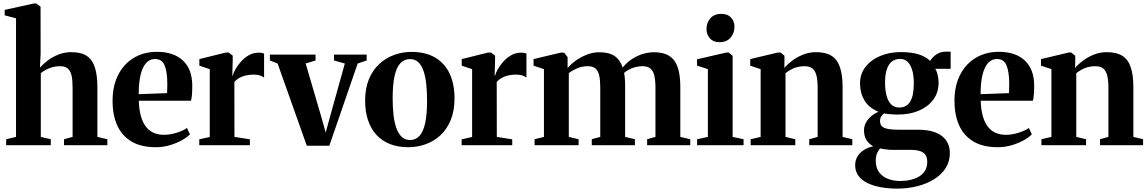

<svg xmlns="http://www.w3.org/2000/svg" viewBox="-20 -838 6626 1108"><path d="M72.5 -48V-732.5L7 -749.5V-781L176 -818H188.5L214 -800L214.5 -528L210.5 -448Q228.5 -468.5 255.5 -489Q282.5 -509.5 317.2 -523.2Q352 -537 392 -537Q448.5 -537 481 -515.2Q513.5 -493.5 527.8 -448.5Q542 -403.5 542 -333V-48L599.5 -34.5V0H349.5V-34.5L399 -48V-332.5Q399 -373.5 393.2 -401Q387.5 -428.5 371.5 -442.2Q355.5 -456 326 -456Q303.5 -456 283.2 -450.5Q263 -445 246 -435.8Q229 -426.5 215.5 -416V-48L273 -34.5V0H15.5V-34.5Z M879.5 11.5Q793.5 11.5 738.2 -21.8Q683 -55 656.2 -115.2Q629.5 -175.5 629.5 -256Q629.5 -322.5 648.5 -374.8Q667.5 -427 702 -463.8Q736.5 -500.5 783 -519.8Q829.5 -539 884.5 -539Q981 -539 1034.5 -489.8Q1088 -440.5 1089.5 -348.5Q1089.5 -315.5 1087.8 -293Q1086 -270.5 1082 -256.5H781Q782.5 -208 792.2 -171.2Q802 -134.5 820 -109.8Q838 -85 864.5 -72.5Q891 -60 926.5 -60Q961 -60 999 -71.8Q1037 -83.5 1059 -99.5L1076 -63Q1061 -46.5 1030.5 -29.2Q1000 -12 960.8 -0.2Q921.5 11.5 879.5 11.5ZM780.5 -294.5 944 -300.5Q944.5 -314 945 -327Q945.5 -340 945.5 -353.5Q945.5 -422.5 930.2 -460Q915 -497.5 874.5 -497.5Q854 -497.5 837 -486.2Q820 -475 807.2 -450.5Q794.5 -426 787.5 -387.5Q780.5 -349 780.5 -294.5Z M1130 0V-34L1190.5 -47.5V-439L1130.5 -459V-497L1284 -535H1299L1323 -517V-491L1320.5 -401.5L1323.5 -403Q1326.5 -416 1338.2 -437.5Q1350 -459 1369.5 -481.2Q1389 -503.5 1415 -518.8Q1441 -534 1472 -534Q1484 -534 1491.8 -532.5Q1499.5 -531 1504 -528.5V-390.5Q1497 -396 1481.8 -401.8Q1466.5 -407.5 1444 -407.5Q1419 -407.5 1398 -402.5Q1377 -397.5 1360.8 -388.2Q1344.5 -379 1332.5 -365.5L1333 -48L1422 -34V0Z M1750.5 3 1582 -471.5 1537.5 -489V-523H1801V-489L1744 -471.5L1832 -171L1859.5 -73L1886 -170L1970 -471.5L1907.5 -489V-523H2096V-489L2044 -471.5L1880.5 3Z M2087 -257Q2087 -328.5 2109 -381.2Q2131 -434 2169 -469Q2207 -504 2254.8 -521.2Q2302.5 -538.5 2354.5 -538.5Q2435 -538.5 2490.5 -506.2Q2546 -474 2574.5 -413.8Q2603 -353.5 2603 -270Q2603 -198.5 2581 -145.2Q2559 -92 2521.5 -57.2Q2484 -22.5 2436 -5.5Q2388 11.5 2336 11.5Q2276.5 11.5 2230.2 -6.8Q2184 -25 2152.2 -59.8Q2120.5 -94.5 2103.8 -144.2Q2087 -194 2087 -257ZM2346.5 -30Q2379.5 -30 2401.2 -54.2Q2423 -78.5 2433.8 -128.5Q2444.5 -178.5 2444.5 -256Q2444.5 -309 2439.8 -353Q2435 -397 2423.8 -429.5Q2412.5 -462 2393.5 -479.5Q2374.5 -497 2346.5 -497Q2312.5 -497 2290.2 -473Q2268 -449 2257 -399Q2246 -349 2246 -270.5Q2246 -217.5 2251 -173.8Q2256 -130 2267.8 -97.8Q2279.5 -65.5 2298.8 -47.8Q2318 -30 2346.5 -30Z M2644 0V-34L2704.5 -47.5V-439L2644.5 -459V-497L2798 -535H2813L2837 -517V-491L2834.5 -401.5L2837.5 -403Q2840.5 -416 2852.2 -437.5Q2864 -459 2883.5 -481.2Q2903 -503.5 2929 -518.8Q2955 -534 2986 -534Q2998 -534 3005.8 -532.5Q3013.5 -531 3018 -528.5V-390.5Q3011 -396 2995.8 -401.8Q2980.5 -407.5 2958 -407.5Q2933 -407.5 2912 -402.5Q2891 -397.5 2874.8 -388.2Q2858.5 -379 2846.5 -365.5L2847 -48L2936 -34V0Z M3065 0V-34.5L3119 -48V-439L3059 -459V-497L3219 -535L3236.5 -533L3255.5 -508.5V-445.5Q3274.5 -468 3303.8 -489Q3333 -510 3368 -523.2Q3403 -536.5 3439 -536.5Q3495 -536.5 3527 -514.5Q3559 -492.5 3573.5 -448Q3591.5 -472 3619.5 -492Q3647.5 -512 3682 -524.2Q3716.5 -536.5 3754.5 -536.5Q3795.5 -536.5 3824.5 -524.5Q3853.5 -512.5 3871.5 -487.8Q3889.5 -463 3897.8 -424.8Q3906 -386.5 3906 -333V-48L3963.5 -34.5V0H3714.5V-34.5L3762.5 -48V-331Q3762.5 -373 3756.2 -400.8Q3750 -428.5 3733.8 -442.2Q3717.5 -456 3688 -456Q3666.5 -456 3646.8 -450.8Q3627 -445.5 3610.5 -436.8Q3594 -428 3581.5 -417.5Q3583.5 -408 3585 -395.2Q3586.5 -382.5 3587 -368.5Q3587.5 -354.5 3587.5 -340.5V-48L3644 -34.5V0H3395V-34.5L3444 -48V-332.5Q3444 -374 3438.2 -401.2Q3432.5 -428.5 3417 -442.2Q3401.5 -456 3372 -456Q3338.5 -456 3310.5 -443.8Q3282.5 -431.5 3262.5 -416V-48L3319 -34.5V0Z M4003 0V-34.5L4065 -48V-439L4002.5 -459.5V-496L4173 -535H4185L4208 -515.5V-48L4271 -34.5V0ZM4132 -594.5Q4096 -594.5 4076.5 -616.8Q4057 -639 4057 -670Q4057 -707 4079.5 -732.5Q4102 -758 4142.5 -758H4143.5Q4179.5 -758 4199 -736.5Q4218.5 -715 4218.5 -683.5Q4218.5 -647 4196 -620.8Q4173.5 -594.5 4133 -594.5Z M4369.5 -48V-439L4309.5 -459V-497L4469.5 -535H4484L4507 -516.5V-478L4506 -446.5Q4525.5 -468.5 4553.5 -489.2Q4581.5 -510 4616.2 -523.5Q4651 -537 4690 -537Q4745 -537 4778.5 -516Q4812 -495 4827.2 -450.2Q4842.5 -405.5 4842.5 -334.5V-48L4898.5 -34.5V0H4650V-34.5L4698.5 -48V-332.5Q4698.5 -374 4691.8 -401.5Q4685 -429 4668.8 -442.5Q4652.5 -456 4623 -456Q4598 -456 4578 -450.2Q4558 -444.5 4542 -435.2Q4526 -426 4513 -415.5V-48L4569.5 -34.5V0H4312V-34.5Z M5157 250.5Q5110 250.5 5066.2 243Q5022.5 235.5 4988.5 219.5Q4954.5 203.5 4934.8 177.8Q4915 152 4915 115.5Q4915 87.5 4928.2 65.2Q4941.5 43 4965.2 27.8Q4989 12.5 5019 6.5Q4992.5 -9 4979.2 -31.8Q4966 -54.5 4966 -85.5Q4966 -109.5 4976.8 -129.8Q4987.5 -150 5006.2 -166.2Q5025 -182.5 5049.5 -193Q4993 -216.5 4968 -259.5Q4943 -302.5 4943 -356Q4943 -412.5 4975.5 -453.2Q5008 -494 5061.5 -515.8Q5115 -537.5 5178.5 -537.5Q5238 -537.5 5279.8 -524.8Q5321.5 -512 5348 -486.5Q5359.5 -507.5 5383.5 -523.8Q5407.5 -540 5439 -540H5466V-441H5377Q5383 -433.5 5387 -420.2Q5391 -407 5393.8 -391.2Q5396.5 -375.5 5396.5 -361.5Q5396.5 -304.5 5366 -263.2Q5335.5 -222 5282.8 -199.5Q5230 -177 5162.5 -177Q5141.5 -177 5119.5 -178.8Q5097.5 -180.5 5081 -183.5Q5071 -175 5064.8 -164.8Q5058.5 -154.5 5058.5 -139Q5058.5 -111.5 5082 -100.5Q5105.5 -89.5 5164.5 -89.5H5277.5Q5338 -89.5 5378.8 -73.5Q5419.5 -57.5 5440.5 -27.2Q5461.5 3 5461.5 45.5Q5461.5 93 5437.8 131Q5414 169 5372 195.5Q5330 222 5274.8 236.2Q5219.5 250.5 5157 250.5ZM5172.5 206.5Q5219 206.5 5254.8 194.2Q5290.5 182 5310.8 157.8Q5331 133.5 5331 96.5Q5331 73.5 5322 58Q5313 42.5 5291.8 34.8Q5270.5 27 5235 27H5136.5Q5113.5 27 5093.5 24.5Q5073.5 22 5059 18.5Q5049 29.5 5041.5 46Q5034 62.5 5034 90.5Q5034 129.5 5052.2 155Q5070.5 180.5 5102 193.2Q5133.5 206 5172.5 206.5ZM5169 -217.5Q5212 -217.5 5232.8 -252.2Q5253.5 -287 5253.5 -358Q5253.5 -400.5 5244.5 -432Q5235.5 -463.5 5218 -480.8Q5200.5 -498 5173.5 -498Q5146.5 -498 5127.2 -483.2Q5108 -468.5 5097.8 -438.2Q5087.5 -408 5087.5 -361Q5087.5 -319 5096 -286.5Q5104.5 -254 5122.5 -235.8Q5140.5 -217.5 5169 -217.5Z M5738 11.5Q5652 11.5 5596.8 -21.8Q5541.5 -55 5514.8 -115.2Q5488 -175.5 5488 -256Q5488 -322.5 5507 -374.8Q5526 -427 5560.5 -463.8Q5595 -500.5 5641.5 -519.8Q5688 -539 5743 -539Q5839.5 -539 5893 -489.8Q5946.5 -440.5 5948 -348.5Q5948 -315.5 5946.2 -293Q5944.5 -270.5 5940.5 -256.5H5639.5Q5641 -208 5650.8 -171.2Q5660.5 -134.5 5678.5 -109.8Q5696.5 -85 5723 -72.5Q5749.5 -60 5785 -60Q5819.5 -60 5857.5 -71.8Q5895.5 -83.5 5917.5 -99.5L5934.5 -63Q5919.5 -46.5 5889 -29.2Q5858.5 -12 5819.2 -0.2Q5780 11.5 5738 11.5ZM5639 -294.5 5802.5 -300.5Q5803 -314 5803.5 -327Q5804 -340 5804 -353.5Q5804 -422.5 5788.8 -460Q5773.5 -497.5 5733 -497.5Q5712.5 -497.5 5695.5 -486.2Q5678.5 -475 5665.8 -450.5Q5653 -426 5646 -387.5Q5639 -349 5639 -294.5Z M6047.5 -48V-439L5987.5 -459V-497L6147.5 -535H6162L6185 -516.5V-478L6184 -446.5Q6203.5 -468.5 6231.5 -489.2Q6259.5 -510 6294.2 -523.5Q6329 -537 6368 -537Q6423 -537 6456.5 -516Q6490 -495 6505.2 -450.2Q6520.5 -405.5 6520.5 -334.5V-48L6576.5 -34.5V0H6328V-34.5L6376.5 -48V-332.5Q6376.5 -374 6369.8 -401.5Q6363 -429 6346.8 -442.5Q6330.5 -456 6301 -456Q6276 -456 6256 -450.2Q6236 -444.5 6220 -435.2Q6204 -426 6191 -415.5V-48L6247.5 -34.5V0H5990V-34.5Z"/></svg>

Font: Merriweather 96pt
Style: Bold
Weight: 700
Version: Version 2.100